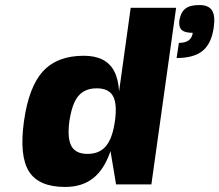

<svg xmlns="http://www.w3.org/2000/svg" viewBox="-20 -730 869 761"><path d="M418 -131Q393 -58 349 -23.5Q305 11 238 11Q133 11 94.5 -51Q56 -113 75 -249.5Q94 -386 150.5 -447.5Q207 -509 312 -509Q356 -509 386 -494Q416 -479 432.5 -448Q449 -417 452 -368L498 -699H678L580 1H440ZM363 -380Q332 -380 310 -366.5Q288 -353 275 -324.5Q262 -296 255 -250Q246 -182 263 -151Q280 -120 327 -120Q374 -120 400 -151Q426 -182 435.5 -250Q445 -318 428 -349Q411 -380 363 -380ZM770 -710Q807 -710 820.5 -688.5Q834 -667 827 -620Q818 -557 783 -528.5Q748 -500 680 -500L689 -560Q739 -560 744 -600Q723 -600 710.5 -605Q698 -610 693.5 -621Q689 -632 691 -650Q694 -666 699.5 -677Q705 -688 714.5 -695.5Q724 -703 737.5 -706.5Q751 -710 770 -710Z"/></svg>

Font: Fivo Sans Modern Heavy
Style: Regular
Weight: 900
Designer: Alexander Slobzheninov
Foundry: Alexander Slobzheninov
Version: 1.0